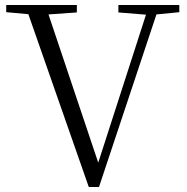

<svg xmlns="http://www.w3.org/2000/svg" viewBox="-20 -745 750 772"><path d="M456 -695 567 -686 375 -91 175 -687 289 -695V-725H5V-696L94 -688L337 7H378L609 -687L701 -696V-725H456Z"/></svg>

Font: Noto Serif SC Light
Style: Regular
Weight: 300
Designer: Ryoko NISHIZUKA 西塚涼子 (kana & ideographs); Frank Grießhammer (Latin, Greek & Cyrillic); Wenlong ZHANG 张文龙 (bopomofo); San
Foundry: Adobe
Version: Version 2.001;hotconv 1.1.0;makeotfexe 2.6.0